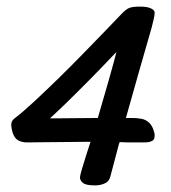

<svg xmlns="http://www.w3.org/2000/svg" viewBox="-20 -552 517 581"><path d="M403 -532Q426 -532 437 -526.5Q448 -521 448 -514Q448 -506 445 -493.5Q442 -481 439 -469Q420 -403 400 -333Q380 -263 361 -195H382Q394 -195 408 -192.5Q422 -190 432 -180Q439 -173 443.5 -161.5Q448 -150 448 -142Q448 -130 441 -126Q438 -124 432 -122.5Q426 -121 414 -121Q397 -121 379 -121Q361 -121 342 -122Q341 -119 340 -116Q339 -113 338 -109Q332 -86 326 -63.5Q320 -41 314 -18Q311 -4 298 2.5Q285 9 267 9Q240 9 231 1.5Q222 -6 222 -15Q222 -20 227.5 -39Q233 -58 240.5 -81.5Q248 -105 254 -123Q228 -123 204 -122.5Q180 -122 154 -122Q124 -122 99.5 -121.5Q75 -121 62 -121Q47 -121 35.5 -127Q24 -133 18 -151Q16 -158 15 -164Q14 -170 14 -174Q14 -186 23 -193Q47 -211 81 -242.5Q115 -274 153 -311Q191 -348 228 -386Q265 -424 296 -456Q327 -488 346 -508Q360 -523 370 -527.5Q380 -532 403 -532ZM104 -170 84 -194H167Q194 -194 218 -194.5Q242 -195 276 -195Q292 -250 309 -309Q326 -368 341 -428L345 -407Q337 -400 311.5 -373Q286 -346 250 -309.5Q214 -273 175.5 -235.5Q137 -198 104 -170Z"/></svg>

Font: Lisu Bosa Medium
Style: Italic
Weight: 500
Italic angle: -19°
Designer: David Morse, Annie Olsen, Victor Gaultney, Frank Grießhammer (Latin)
Foundry: SIL International
Version: Version 2.000